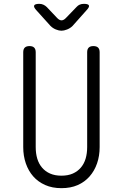

<svg xmlns="http://www.w3.org/2000/svg" viewBox="-20 -970 640 1000"><path d="M101 -698Q101 -714 109 -722Q117 -730 134 -730Q150 -730 158 -722Q166 -714 166 -698V-204Q166 -171 174 -144Q182 -117 199 -97Q216 -77 241 -66Q266 -55 300 -55Q334 -55 359 -66Q384 -77 401 -97Q418 -117 426 -144Q434 -171 434 -204V-698Q434 -714 442 -722Q450 -730 466 -730Q483 -730 491 -722Q499 -714 499 -698V-204Q499 -158 485.5 -119Q472 -80 446.5 -51Q421 -22 384.5 -6Q348 10 300 10Q252 10 215 -6.5Q178 -23 153 -51.5Q128 -80 114.5 -119Q101 -158 101 -204ZM185 -950Q196 -950 206 -945.5Q216 -941 224 -933L277 -877Q289 -864 300.5 -864Q312 -864 324 -877L379 -934Q386 -942 395.5 -946Q405 -950 417 -950Q439 -950 443 -942Q447 -934 431 -917L358 -835Q346 -823 329.5 -816.5Q313 -810 300 -810Q287 -810 271 -816.5Q255 -823 243 -835L170 -916Q154 -933 158 -941.5Q162 -950 185 -950Z"/></svg>

Font: Maple Mono ExtraLight
Style: Regular
Weight: 275
Monospace: yes
Designer: subframe7536
Version: Version 7.000